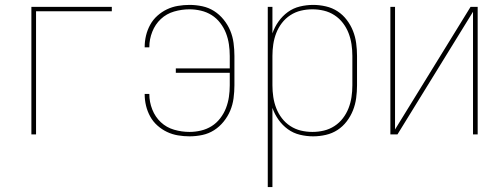

<svg xmlns="http://www.w3.org/2000/svg" viewBox="-20 -548 2040 783"><path d="M108 0V-520H436V-502H127V0Z M753 8Q729 8 705.5 4Q682 0 661 -10Q640 -20 622 -36Q604 -52 592.5 -73Q581 -94 575.5 -117Q570 -140 570 -164V-165H589V-164Q589 -132 601 -101.5Q613 -71 636 -49.5Q659 -28 690 -19Q721 -10 753 -10Q776 -10 799.5 -15.5Q823 -21 843 -33.5Q863 -46 878 -65.5Q893 -85 901.5 -107Q910 -129 913.5 -152.5Q917 -176 917 -200V-251H697V-269H917V-320Q917 -344 913.5 -367.5Q910 -391 901.5 -413Q893 -435 878 -454.5Q863 -474 843 -486.5Q823 -499 799.5 -504.5Q776 -510 753 -510Q721 -510 690 -501Q659 -492 636 -470.5Q613 -449 601 -418.5Q589 -388 589 -356V-355H570V-356Q570 -380 575.5 -403Q581 -426 592.5 -447Q604 -468 622 -484Q640 -500 661 -510Q682 -520 705.5 -524Q729 -528 753 -528Q779 -528 805 -522.5Q831 -517 853 -503Q875 -489 892 -468Q909 -447 919 -423Q929 -399 932.5 -372.5Q936 -346 936 -320V-200Q936 -174 932.5 -147.5Q929 -121 919 -97Q909 -73 892 -52Q875 -31 853 -17Q831 -3 805 2.5Q779 8 753 8Z M1072 215V-520H1091V-412Q1100 -438 1116 -460.5Q1132 -483 1154 -499Q1176 -515 1203 -521.5Q1230 -528 1257 -528Q1283 -528 1309 -522Q1335 -516 1356.5 -502Q1378 -488 1394 -467Q1410 -446 1419.5 -422Q1429 -398 1432.5 -372Q1436 -346 1436 -320V-200Q1436 -174 1432.5 -148Q1429 -122 1419.5 -98Q1410 -74 1394 -53Q1378 -32 1356.5 -18Q1335 -4 1309 2Q1283 8 1257 8Q1230 8 1203 1.5Q1176 -5 1154 -21Q1132 -37 1116 -59.5Q1100 -82 1091 -108V215ZM1254 -10Q1278 -10 1301 -15.5Q1324 -21 1344 -34Q1364 -47 1378.5 -66Q1393 -85 1401.5 -107Q1410 -129 1413.5 -152.5Q1417 -176 1417 -200V-320Q1417 -344 1413.5 -367.5Q1410 -391 1401.5 -413Q1393 -435 1378.5 -454Q1364 -473 1344 -486Q1324 -499 1301 -504.5Q1278 -510 1254 -510Q1230 -510 1207 -504.5Q1184 -499 1164 -486Q1144 -473 1129.5 -454Q1115 -435 1106.5 -413Q1098 -391 1094.5 -367.5Q1091 -344 1091 -320V-200Q1091 -176 1094.5 -152.5Q1098 -129 1106.5 -107Q1115 -85 1129.5 -66Q1144 -47 1164 -34Q1184 -21 1207 -15.5Q1230 -10 1254 -10Z M1572 0V-520H1591V-20L1899 -520H1928V0H1909V-500L1601 0Z"/></svg>

Font: Iosevka Thin
Style: Regular
Weight: 100
Monospace: yes
Designer: Belleve Invis
Foundry: Belleve Invis
Version: Version 32.5.0; ttfautohint (v1.8.4)